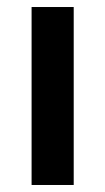

<svg xmlns="http://www.w3.org/2000/svg" viewBox="-20 -527 300 547"><path d="M190 0H70V-507H190Z"/></svg>

Font: Hind Kochi SemiBold
Style: Regular
Weight: 600
Designer: Dhruvi Tolia
Foundry: Indian Type Foundry
Version: Version 0.702;PS 1.0;hotconv 1.0.81;makeotf.lib2.5.63406